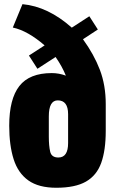

<svg xmlns="http://www.w3.org/2000/svg" viewBox="-20 -886 543 914"><path d="M248 7.8Q164.1 7.8 115 -27.1Q65.9 -62 44.9 -128.2Q23.9 -194.3 23.9 -287.6Q23.9 -414.6 72 -476.3Q120.1 -538.1 226.6 -538.1Q260.3 -538.1 293.5 -525.9Q275.9 -569.8 244.6 -614.7L158.2 -558.6L117.7 -621.6L192.4 -669.9Q111.8 -739.7 41 -754.9L86.9 -866.2Q208.5 -855 321.8 -754.4L405.3 -808.6L445.8 -745.6L375 -699.2Q427.2 -627.4 455.3 -554Q483.4 -480.5 483.4 -390.1V-262.7Q483.4 -170.9 461.9 -110.8Q440.4 -50.8 389.2 -21.5Q337.9 7.8 248 7.8ZM257.8 -136.2Q304.2 -136.2 304.2 -205.1V-342.3Q304.2 -408.2 254.9 -408.2Q212.4 -408.2 212.4 -332V-235.4Q212.4 -192.4 218.8 -164.3Q225.1 -136.2 257.8 -136.2Z"/></svg>

Font: webenart
Style: Regular
Weight: 400
Designer: Vernon Adams
Foundry: Vernon Adams
Version: Version 2.116; ttfautohint (v1.8.3)